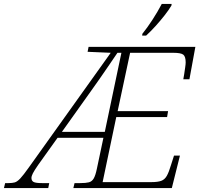

<svg xmlns="http://www.w3.org/2000/svg" viewBox="-80 -951 1008 971"><path d="M-60 0 -54 -25H-37Q-18 -25 -5.5 -28.5Q7 -32 22.5 -48.5Q38 -65 65 -103L480 -684L363 -689L368 -714H908L878 -550H847Q849 -559 851.5 -576Q854 -593 856.5 -610Q859 -627 859 -635Q859 -665 847 -674.5Q835 -684 796 -684H578L515 -389H770L765 -359H508L439 -30H686Q718 -30 735.5 -36.5Q753 -43 763.5 -61.5Q774 -80 785 -117L800 -164H830L789 0H291L297 -25H326Q354 -25 369.5 -29Q385 -33 394 -48.5Q403 -64 410 -98L443 -254H211L113 -117Q93 -88 86 -74Q79 -60 79 -51Q79 -37 89.5 -31Q100 -25 132 -25H169L164 0ZM233 -284H450L534 -684H514Q497 -659 473.5 -624.5Q450 -590 425 -554Q400 -518 379 -489ZM639 -771 640 -780Q665 -811 691 -851Q717 -891 738 -931H788L787 -923Q774 -901 752.5 -873.5Q731 -846 706.5 -819Q682 -792 659 -771Z"/></svg>

Font: Noto Serif ExtraLight
Style: Italic
Weight: 200
Italic angle: -12°
Designer: Monotype Design Team
Foundry: Monotype Imaging Inc.
Version: Version 2.014; ttfautohint (v1.8.4.7-5d5b)